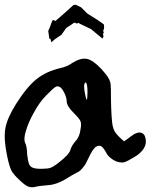

<svg xmlns="http://www.w3.org/2000/svg" viewBox="-41 -747 637 812"><path d="M172 -584 168 -582 163 -616Q170 -631 177 -651Q179 -660 183 -661.5Q187 -663 190 -660L193 -658L229 -689L270 -726L279 -727L302 -716L328 -690L374 -661L398 -644Q401 -628 397 -621Q394 -617 396.5 -613.5Q399 -610 397 -608Q395 -606 395 -602Q395 -598 396 -596L397 -593L392 -584L344 -624L298 -646L291 -650Q291 -650 290 -650L283 -647Q282 -648 281 -649Q280 -650 276.5 -651Q273 -652 268 -648L264 -645Q261 -643 258 -641L241 -630Q238 -628 229.5 -615Q221 -602 219 -600L191 -581L176 -568ZM560 -184Q575 -177 576 -149Q576 -118 540 -91Q527 -82 510 -73Q508 -72 503 -69Q489 -61 479 -60Q449 -58 421 -84Q414 -90 406 -105L403 -110Q394 -125 386 -129Q378 -133 366 -127Q352 -119 333 -78Q323 -57 318 -49Q298 -21 284 -17Q266 -8 236 11Q197 34 163 36Q123 39 105 44Q100 45 95 45Q84 45 76 41Q64 36 41 14Q16 -9 7 -26Q-2 -44 -11 -88Q-26 -160 -18.5 -203.5Q-11 -247 26 -306Q72 -379 113 -412Q154 -445 214 -459Q243 -465 265 -481Q300 -503 327 -498Q353 -492 387 -456Q405 -436 413 -424.5Q421 -413 424.5 -401.5Q428 -390 428 -369Q428 -280 433 -231Q436 -202 447 -186.5Q458 -171 484 -149L486 -151Q504 -163 512 -170Q542 -193 560 -184ZM300 -203Q304 -225 299 -235Q295 -245 274 -266Q241 -298 241 -319Q241 -333 232 -352Q223 -371 214 -378Q207 -382 202 -382Q199 -382 195 -380Q185 -375 154 -343Q127 -316 104 -274Q80 -232 69 -195Q58 -160 65 -144Q73 -129 74 -93Q77 -66 82 -53Q87 -42 97 -38Q108 -33 133 -33Q145 -33 153 -34Q160 -34 168 -36Q175 -38 181 -41Q188 -45 195 -50Q202 -55 212 -63Q250 -93 256 -111Q261 -130 279 -151Q296 -168 300 -203ZM326 -324Q329 -332 329 -357Q329 -395 321 -399Q319 -397 317 -394Q312 -386 318 -353Q322 -331 326 -324Z"/></svg>

Font: Beth Ellen
Style: Regular
Weight: 400
Designer: Alyson Diaz
Version: Version 2.000